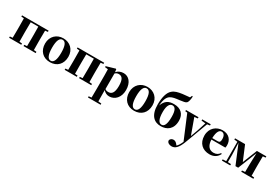

<svg xmlns="http://www.w3.org/2000/svg" viewBox="91 -2324 5836 4050"><g transform="rotate(30 3009.0 -298.5)"><path d="M34 -516 99 -510C100 -451 101 -364 101 -308V-238C101 -182 100 -95 99 -37L34 -31V0H330V-31L265 -37L263 -238V-308L265 -511H450L452 -308V-238L450 -37L385 -31V0H681V-31L616 -37L614 -238V-308L616 -509L681 -516V-546H34Z M1034 17C1205 17 1318 -97 1318 -276C1318 -455 1192 -563 1034 -563C877 -563 751 -453 751 -276C751 -100 862 17 1034 17ZM1034 -18C963 -18 923 -100 923 -274C923 -449 963 -528 1034 -528C1106 -528 1145 -449 1145 -274C1145 -100 1106 -18 1034 -18Z M1387 -516 1452 -510C1453 -451 1454 -364 1454 -308V-238C1454 -182 1453 -95 1452 -37L1387 -31V0H1683V-31L1618 -37L1616 -238V-308L1618 -511H1803L1805 -308V-238L1803 -37L1738 -31V0H2034V-31L1969 -37L1967 -238V-308L1969 -509L2034 -516V-546H1387Z M2479 17C2612 17 2723 -94 2723 -276C2723 -461 2626 -563 2503 -563C2437 -563 2378 -540 2332 -488L2324 -552L2311 -562L2096 -499V-475L2170 -467C2172 -419 2173 -385 2173 -320V7L2171 223L2104 230V259H2412V230L2335 221L2333 6V-53C2374 -5 2423 17 2479 17ZM2335 -458C2368 -488 2394 -494 2424 -494C2503 -494 2549 -438 2549 -275C2549 -108 2496 -54 2418 -54C2385 -54 2360 -59 2335 -79Z M3083 17C3254 17 3367 -97 3367 -276C3367 -455 3241 -563 3083 -563C2926 -563 2800 -453 2800 -276C2800 -100 2911 17 3083 17ZM3083 -18C3012 -18 2972 -100 2972 -274C2972 -449 3012 -528 3083 -528C3155 -528 3194 -449 3194 -274C3194 -100 3155 -18 3083 -18Z M3735 -18C3668 -18 3622 -85 3622 -269C3622 -428 3672 -489 3733 -489C3797 -489 3839 -433 3839 -267C3839 -93 3801 -18 3735 -18ZM3732 17C3885 17 4013 -68 4013 -275C4013 -436 3913 -528 3749 -528C3615 -528 3538 -479 3488 -344C3498 -496 3535 -570 3593 -606C3646 -638 3702 -646 3812 -659C3888 -670 3942 -674 3969 -702C3992 -730 4006 -787 4009 -863L3989 -868L3967 -819C3916 -812 3848 -810 3795 -802C3693 -787 3621 -772 3561 -719C3487 -657 3451 -523 3451 -352C3451 -84 3572 17 3732 17Z M4423 -516 4522 -506 4455 -298 4391 -122 4252 -507 4332 -516V-546H4027V-516L4078 -511L4318 62C4289 129 4262 174 4227 205L4211 184C4186 152 4157 128 4117 128C4078 128 4039 148 4031 193C4034 241 4086 271 4142 271C4227 271 4293 216 4359 41L4563 -507L4629 -516V-546H4423Z M4920 17C5024 17 5102 -31 5144 -118L5125 -131C5092 -84 5048 -54 4977 -54C4880 -54 4808 -119 4803 -274H5143C5148 -293 5150 -310 5150 -335C5150 -462 5069 -563 4914 -563C4767 -563 4632 -461 4632 -275C4632 -88 4751 17 4920 17ZM4803 -310C4807 -466 4852 -528 4907 -528C4961 -528 4998 -484 4998 -395C4998 -333 4984 -310 4938 -310Z M5301 0H5419V-31L5342 -36V-218L5331 -502L5523 -42H5589L5771 -499L5762 -216L5761 -38L5688 -31V0H5984V-31L5919 -37C5918 -95 5917 -182 5917 -238V-308C5917 -364 5918 -451 5919 -509L5984 -516V-546H5754L5614 -194L5466 -546H5222V-516L5301 -507V-36L5217 -31V0Z"/></g></svg>

Font: Noto Serif SC Black
Style: Regular
Weight: 900
Designer: Ryoko NISHIZUKA 西塚涼子 (kana & ideographs); Frank Grießhammer (Latin, Greek & Cyrillic); Wenlong ZHANG 张文龙 (bopomofo); San
Foundry: Adobe
Version: Version 2.001;hotconv 1.1.0;makeotfexe 2.6.0